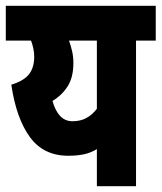

<svg xmlns="http://www.w3.org/2000/svg" viewBox="-20 -642 557 662"><path d="M517 -622V-502H449V0H314V-128Q293 -115 269.5 -110Q246 -105 215 -105Q130 -105 83 -169.5Q36 -234 19 -350Q62 -363 80 -386Q98 -409 98 -447Q98 -460 95 -474.5Q92 -489 87 -502H0V-622ZM161 -294Q170 -261 187 -242.5Q204 -224 230 -224Q258 -224 278.5 -235.5Q299 -247 314 -267V-502H218Q224 -485 228.5 -466Q233 -447 233 -425Q233 -375 213 -344Q193 -313 161 -294Z"/></svg>

Font: Noto Sans ExtraCondensed ExtraBold
Style: Regular
Weight: 800
Width: 2
Designer: Monotype Design Team
Foundry: Monotype Imaging Inc.
Version: Version 2.013; ttfautohint (v1.8.4.7-5d5b)